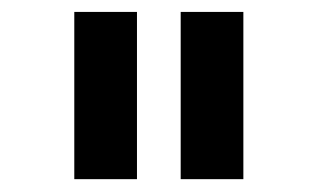

<svg xmlns="http://www.w3.org/2000/svg" viewBox="-20 -726 519 314"><path d="M204 -433H101.5V-706.5H204ZM378 -433H275.5V-706.5H378Z"/></svg>

Font: Acari Sans
Style: Bold
Weight: 700
Designer: Alfredo Marco Pradil and Stefan Peev (font) & Cristiano Sobral (main changes)
Foundry: Alfredo Marco Pradil and Stefan Peev (font) & Cristiano Sobral (main changes)
Version: Version 1.063; ttfautohint (v1.8.3)